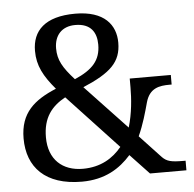

<svg xmlns="http://www.w3.org/2000/svg" viewBox="-52 -777 846 839"><g transform="rotate(-5 371.0 -357.0)"><path d="M732.9 0V-42H724.1C668.9 -42 650.9 -46.9 630.9 -66.9L538.1 -166C561 -216.3 575.2 -268.1 586.9 -311C604 -372.1 647.5 -378.9 691.9 -378.9H701.2V-420.9H521V-381.8C521 -333 516.1 -268.1 498 -208L315.9 -400.9C438 -452.6 484.9 -496.6 484.9 -582C484.9 -659.2 436 -724.1 308.1 -724.1C174.8 -724.1 119.1 -665 119.1 -577.1C119.1 -512.2 145 -464.8 195.8 -404.8C99.1 -364.3 36.1 -313 36.1 -200.2C36.1 -74.2 113.8 9.8 273.9 9.8C376 9.8 441.9 -33.2 490.2 -87.9L573.2 0ZM283.2 -45.9C193.8 -45.9 133.8 -99.1 133.8 -196.8C133.8 -283.2 171.9 -330.1 232.9 -363.8L454.1 -127C416 -80.1 361.3 -45.9 283.2 -45.9ZM397 -581.1C397 -511.7 360.8 -473.1 282.2 -439C231.9 -494.6 211.9 -529.3 211.9 -580.1C211.9 -637.2 245.1 -674.8 304.2 -674.8C372.6 -674.8 397 -633.8 397 -581.1Z"/></g></svg>

Font: Gandom
Style: Regular
Weight: 400
Foundry: DejaVu fonts team - Redesigned by Saber Rastikerdar - Based on Samim Font
Version: Version 0.8